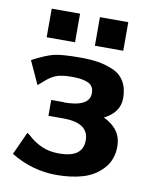

<svg xmlns="http://www.w3.org/2000/svg" viewBox="-78 -728 644 800"><g transform="rotate(10 243.5 -328.5)"><path d="M76 -547V-668H196V-547ZM280 -547V-668H400V-547ZM22 -44 66 -141Q71 -139 89.5 -122.5Q108 -106 138.5 -92.5Q169 -79 211 -79Q311 -79 311 -152Q311 -226 203 -226H140V-293H193V-292Q302 -292 302 -350Q302 -381 277.5 -392Q253 -403 211 -403Q165 -403 142 -394Q119 -385 95 -363L73 -344L28 -442Q85 -472 118.5 -480Q152 -488 229 -488Q272 -488 304 -483Q336 -478 368 -464.5Q400 -451 417 -422.5Q434 -394 434 -352Q434 -292 369 -259Q445 -223 445 -150Q445 -93 410.5 -55.5Q376 -18 326.5 -3.5Q277 11 215 11Q113 11 22 -44Z"/></g></svg>

Font: Coval
Style: Heavy
Weight: 900
Foundry: Context Ltd
Version: Version 001.000